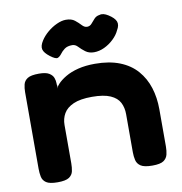

<svg xmlns="http://www.w3.org/2000/svg" viewBox="-80 -785 824 869"><g transform="rotate(-10 331.5 -351.0)"><path d="M116 8Q79 8 63.5 -2.5Q48 -13 44.5 -30.5Q41 -48 41 -67V-419Q41 -438 45 -454.5Q49 -471 64.5 -481Q80 -491 117 -491Q149 -491 164 -481.5Q179 -472 183.5 -459Q188 -446 188 -435Q188 -424 190 -421L185 -400Q186 -414 200 -429.5Q214 -445 238.5 -459.5Q263 -474 297 -482.5Q331 -491 374 -491Q440 -491 488 -472Q536 -453 566.5 -418Q597 -383 611.5 -337Q626 -291 626 -238V-66Q626 -47 622 -30Q618 -13 603 -2.5Q588 8 551 8Q514 8 498 -2.5Q482 -13 478 -30.5Q474 -48 474 -67V-242Q474 -272 462 -295.5Q450 -319 419.5 -332.5Q389 -346 335 -346Q281 -346 249.5 -332Q218 -318 204.5 -294.5Q191 -271 191 -242V-66Q191 -47 187.5 -30Q184 -13 168.5 -2.5Q153 8 116 8ZM279 -710Q305 -710 320 -698Q335 -686 346 -674Q357 -662 369 -662Q382 -662 390.5 -672Q399 -682 408.5 -692.5Q418 -703 433 -705Q442 -708 452 -705.5Q462 -703 473 -696Q500 -679 506.5 -662Q513 -645 499 -622Q490 -602 470.5 -583.5Q451 -565 427.5 -554Q404 -543 380 -543Q357 -543 341 -555Q325 -567 313.5 -579.5Q302 -592 288 -592Q265 -592 252 -582Q239 -572 232 -562Q223 -550 213.5 -546.5Q204 -543 180 -561Q155 -580 151 -596.5Q147 -613 162 -636Q174 -655 194 -672Q214 -689 237 -699.5Q260 -710 279 -710Z"/></g></svg>

Font: Fredoka SemiExpanded SemiBold
Style: Regular
Weight: 600
Width: 6
Designer: Ben Nathan
Foundry: Milena B. Brandão, Ben Nathan
Version: Version 2.001